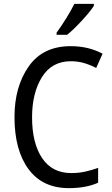

<svg xmlns="http://www.w3.org/2000/svg" viewBox="-20 -964 579 994"><path d="M365 -944Q348 -910 323 -869.5Q298 -829 273 -795V-784H328Q361 -811 404 -857.5Q447 -904 466 -934V-944ZM478 -612 511 -686Q438 -725 346 -725Q202 -725 128.5 -620Q55 -515 55 -358Q55 -187 127.5 -88.5Q200 10 337 10Q425 10 488 -18V-95Q455 -83 421 -75.5Q387 -68 349 -68Q250 -68 198 -145.5Q146 -223 146 -357Q146 -482 197 -564.5Q248 -647 347 -647Q384 -647 417 -637Q450 -627 478 -612Z"/></svg>

Font: Noto Sans UI SemiCondensed
Style: Regular
Weight: 400
Width: 4
Designer: Monotype Design Team
Foundry: Monotype Imaging Inc.
Version: 1.001